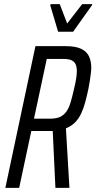

<svg xmlns="http://www.w3.org/2000/svg" viewBox="-20 -912 468 932"><path d="M6 0 152 -688H299Q347 -688 374 -675Q401 -662 412 -638.5Q423 -615 423 -584Q423 -573 421 -556Q419 -539 416 -519.5Q413 -500 409 -480Q402 -447 394 -417Q386 -387 374.5 -362Q363 -337 345 -318.5Q327 -300 300 -289L317 0H249L236 -276Q233 -276 228 -276Q223 -276 218 -276H132L73 0ZM145 -336H224Q254 -336 272.5 -345Q291 -354 303 -371.5Q315 -389 323 -416Q331 -443 339 -479Q346 -507 349.5 -529Q353 -551 353 -568Q353 -587 347 -600Q341 -613 327 -619.5Q313 -626 287 -626H207ZM262 -758 224 -886 226 -892H270L306 -798L379 -892H428L426 -886L335 -758Z"/></svg>

Font: Saira ExtraCondensed
Style: Italic
Weight: 400
Width: 2
Italic angle: -12°
Designer: Hector Gatti with collaboration of the Omnibus-Type team
Foundry: Omnibus-Type
Version: Version 1.101